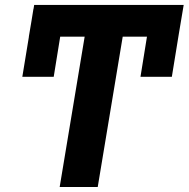

<svg xmlns="http://www.w3.org/2000/svg" viewBox="-20 -747 754 767"><path d="M95.5 -600.5H95.2L105.8 -663.4L113.6 -711.6H114L116.5 -727.3H713.8L694.6 -612.9L666.5 -440.3H541.2L567.1 -600.5H470.2L370.4 0H218.4L318.2 -600.5H220.5L194.6 -440.3H69.2Z"/></svg>

Font: Inter P
Style: Bold Italic
Weight: 700
Italic angle: 9.39999°
Designer: Rasmus Andersson
Foundry: rsms
Version: Version 3.018;git-588b23468